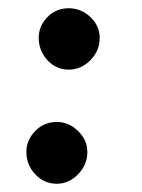

<svg xmlns="http://www.w3.org/2000/svg" viewBox="-20 -446 344 466"><path d="M118 0Q87 0 65.5 -23Q44 -46 44 -77Q44 -106 65.5 -128Q87 -150 118 -150Q147 -150 169.5 -128Q192 -106 192 -77Q192 -46 169.5 -23Q147 0 118 0ZM147 -277Q116 -277 95 -300Q74 -323 74 -354Q74 -383 95 -404.5Q116 -426 147 -426Q177 -426 199.5 -404.5Q222 -383 222 -354Q222 -323 199.5 -300Q177 -277 147 -277Z"/></svg>

Font: Edu SA Beginner
Style: Bold
Weight: 700
Version: Version 1.003